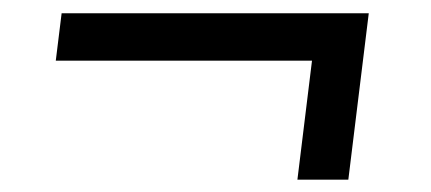

<svg xmlns="http://www.w3.org/2000/svg" viewBox="-20 -378 665 296"><path d="M75 -357.5H548.5L517 -101H438.5L461 -284.5H66Z"/></svg>

Font: Merriweather 20pt
Style: Italic
Weight: 400
Italic angle: -7.8°
Version: Version 2.101